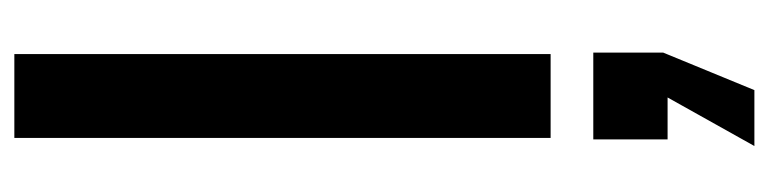

<svg xmlns="http://www.w3.org/2000/svg" viewBox="-412 -356 1046 261"><g transform="rotate(-90 110.5 -226.0)"><path d="M53 0V-729H167V0ZM42 277 108 159H51V58H169V153L118 277Z"/></g></svg>

Font: Hubot Sans Medium
Style: Regular
Weight: 500
Designer: Deni Anggara
Foundry: GitHub, Inc., Subsidiary of Microsoft Corporation
Version: Version 2.000